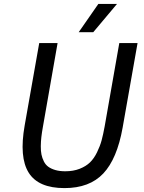

<svg xmlns="http://www.w3.org/2000/svg" viewBox="-20 -945 734 980"><path d="M577.1 -924.8 456.1 -780.8H381.8L481.9 -924.8ZM588.9 -725.1H682.1L606 -293.9Q577.6 -134.3 507.3 -59.6Q437 15.1 309.1 15.1Q175.8 15.1 126.5 -63.5Q77.1 -142.1 106 -305.2L180.2 -725.1H273.9L199.2 -298.8Q193.8 -269 191.2 -246.3Q188.5 -223.6 188.2 -198.7Q188 -173.8 191.7 -156Q195.3 -138.2 203.9 -121.1Q212.4 -104 226.6 -93.8Q240.7 -83.5 262.5 -77.1Q284.2 -70.8 313 -70.8Q354.5 -70.8 386.7 -83.5Q418.9 -96.2 439.5 -116.2Q460 -136.2 475.3 -167.7Q490.7 -199.2 498.8 -229.2Q506.8 -259.3 514.2 -299.8Z"/></svg>

Font: Stilu
Style: Italic
Weight: 400
Italic angle: -10°
Designer: Genilson Lima Santos
Foundry: Genilson Lima Santos
Version: Version 1.200;PS 001.200;hotconv 1.0.88;makeotf.lib2.5.64775